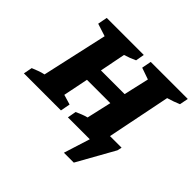

<svg xmlns="http://www.w3.org/2000/svg" viewBox="-230 -880 1290 1290"><g transform="rotate(45 415.0 -235.0)"><path d="M-35 0 -23 -62Q-1 -71 21.5 -79.5Q44 -88 68 -93L172 -560L82 -589L95 -657H447L436 -595Q396 -576 353 -563L317 -380H542L583 -560L500 -589L513 -657H865L853 -595Q832 -586 809.5 -578Q787 -570 763 -563L672 -111H782L775 -79L626 187H532L591 0H383L394 -62Q414 -71 435 -79.5Q456 -88 477 -93L517 -269H295L259 -90L330 -69L317 0Z"/></g></svg>

Font: Piazzolla SC ExtraBold
Style: Italic
Weight: 800
Italic angle: -11.3°
Designer: Juan Pablo del Peral
Foundry: Huerta Tipografica
Version: Version 1.330